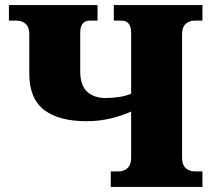

<svg xmlns="http://www.w3.org/2000/svg" viewBox="-20 -734 840 754"><path d="M415 0V-61H445Q468 -61 481.5 -74.5Q495 -88 495 -114V-296Q463 -281 417 -269.5Q371 -258 320 -258Q211 -258 153 -302.5Q95 -347 95 -445V-600Q95 -627 81 -640Q67 -653 45 -653H15V-714H363V-653H333Q295 -653 295 -605V-455Q295 -399 322 -374Q349 -349 395 -349Q421 -349 447.5 -353Q474 -357 495 -366V-605Q495 -653 457 -653H427V-714H775V-653H745Q723 -653 709 -640Q695 -627 695 -600V-114Q695 -87 709 -74Q723 -61 745 -61H775V0Z"/></svg>

Font: Noto Serif Black
Style: Regular
Weight: 900
Designer: Monotype Design Team
Foundry: Monotype Imaging Inc.
Version: Version 2.014; ttfautohint (v1.8.4.7-5d5b)